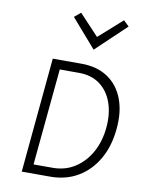

<svg xmlns="http://www.w3.org/2000/svg" viewBox="-95 -951 774 1018"><g transform="rotate(10 291.5 -442.0)"><path d="M152 -618.5H306.5Q391 -618.5 448.5 -580Q506 -541.5 532.5 -472.2Q559 -403 550 -310Q541.5 -216.5 501.5 -146.8Q461.5 -77 396.5 -38.5Q331.5 0 247 0H94ZM198.5 -568.5 149 -48.5H252.5Q319.5 -48.5 372 -82.5Q424.5 -116.5 456.8 -175.5Q489 -234.5 495.5 -310Q502 -384.5 481 -443Q460 -501.5 414.5 -535Q369 -568.5 301.5 -568.5ZM489 -884.5 518.5 -856 357 -703 224 -856 258 -884.5 363 -772.5Z"/></g></svg>

Font: Karla Light
Style: Italic
Weight: 300
Italic angle: -8°
Designer: Jonathan Pinhorn
Version: Version 2.004;gftools[0.9.33]